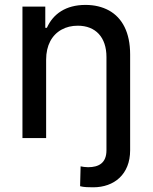

<svg xmlns="http://www.w3.org/2000/svg" viewBox="-20 -573 635 797"><path d="M421.9 50.8C421.9 103.7 389.9 121.1 345.5 121.1C334.2 121.1 323.2 119.3 314.6 117.5L312.5 199.9C327.8 204.2 348 204.5 366.8 204.5C454.5 204.5 520.2 150.2 520.2 50.8V-1.4H421.9ZM171.5 -325.3C171.5 -385.3 195.7 -427.9 235.4 -449.9C255 -460.9 277.7 -466.3 302.9 -466.3C377.1 -466.3 421.9 -418 421.9 -336.6V0H520.2V-346.9C520.2 -437.9 487.9 -498.6 432.5 -529.5C404.5 -544.7 372.2 -552.6 334.9 -552.6C252.8 -552.6 200.3 -514.9 174.7 -457.7H168V-545.5H73.2V0H171.5Z"/></svg>

Font: Inter 465
Style: Regular
Weight: 400
Designer: Rasmus Andersson
Foundry: rsms
Version: Version 3.019;Glyphs 3.1.2 (3151)